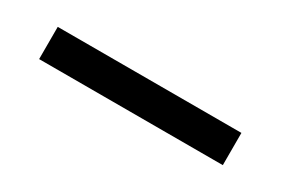

<svg xmlns="http://www.w3.org/2000/svg" viewBox="-2 -158 754 516"><g transform="rotate(30 375.0 100.0)"><path d="M90 50H660V150H90Z"/></g></svg>

Font: Martian Mono VF sWd Rg
Style: Regular
Weight: 400
Width: 6
Monospace: yes
Designer: Roman Shamin
Foundry: Evil Martians
Version: Version 1.100